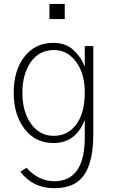

<svg xmlns="http://www.w3.org/2000/svg" viewBox="-20 -739 593 992"><path d="M95.7 -259.8Q95.7 -161.1 140.6 -99.1Q185.5 -37.1 256.8 -37.1Q331.1 -37.1 374.5 -96.7Q418 -156.2 418 -260.7Q418 -359.4 373 -419.9Q328.1 -480.5 258.8 -480.5Q182.6 -480.5 139.2 -418.5Q95.7 -356.4 95.7 -259.8ZM50.8 -259.8Q50.8 -375 106.4 -446.3Q162.1 -517.6 254.9 -517.6Q319.3 -517.6 359.4 -480.5Q399.4 -443.4 418 -394.5V-501H461.9V-44.9Q461.9 96.7 414.6 165Q367.2 233.4 259.8 233.4Q150.4 233.4 85 148.4L117.2 127.9Q178.7 197.3 260.7 197.3Q418 197.3 418 -30.3V-120.1Q372.1 0 255.9 0Q163.1 0 106.9 -72.8Q50.8 -145.5 50.8 -259.8ZM235.4 -640.6V-718.8H314.5V-640.6Z"/></svg>

Font: Gothic A1 ExtraLight
Style: Regular
Weight: 275
Designer: HanYang I&C Co.,Ltd.
Foundry: HanYang I&C Co.,Ltd.
Version: Version 2.50